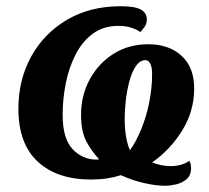

<svg xmlns="http://www.w3.org/2000/svg" viewBox="-20 -566 669 616"><path d="M510 30Q481 30 443 21.5Q405 13 368 -4Q346 3 322.5 6.5Q299 10 272 10Q163 10 101 -47.5Q39 -105 39 -217Q39 -310 80 -384.5Q121 -459 195 -502.5Q269 -546 367 -546Q414 -546 432.5 -535Q451 -524 451 -504Q451 -489 443 -478.5Q435 -468 430 -463Q422 -470 403 -476.5Q384 -483 360 -483Q312 -483 278 -458Q244 -433 222.5 -391Q201 -349 191 -298.5Q181 -248 181 -198Q181 -121 213 -87.5Q245 -54 289 -54Q294 -54 298 -55Q271 -84 255.5 -115.5Q240 -147 240 -197Q240 -260 268 -311.5Q296 -363 344.5 -393.5Q393 -424 456 -424Q522 -424 562.5 -387Q603 -350 603 -282Q603 -209 564 -146.5Q525 -84 468 -45Q497 -33 530 -33Q544 -33 560.5 -37.5Q577 -42 587 -50Q593 -42 593 -27Q593 -3 578.5 9Q564 21 545 25.5Q526 30 510 30ZM397 -84Q417 -112 433.5 -152.5Q450 -193 459 -238.5Q468 -284 468 -329Q468 -351 462 -362Q456 -373 447 -373Q429 -373 416 -354Q403 -335 395 -305Q387 -275 383.5 -243Q380 -211 380 -185Q380 -154 384.5 -127.5Q389 -101 397 -84Z"/></svg>

Font: Noto Serif Condensed ExtraBold
Style: Italic
Weight: 800
Width: 3
Italic angle: -12°
Designer: Monotype Design Team
Foundry: Monotype Imaging Inc.
Version: Version 2.014; ttfautohint (v1.8.4.7-5d5b)